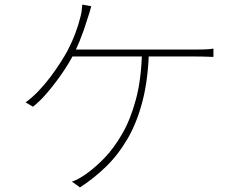

<svg xmlns="http://www.w3.org/2000/svg" viewBox="-20 -790 1040 833"><path d="M376 -763Q372 -748 367.5 -733.5Q363 -719 358 -704Q352 -684 344 -661Q336 -638 325.5 -612Q315 -586 300 -556Q281 -518 250.5 -473.5Q220 -429 186.5 -389.5Q153 -350 123 -327L91 -346Q118 -365 145.5 -393.5Q173 -422 197.5 -454.5Q222 -487 241.5 -517.5Q261 -548 273 -570Q294 -611 307.5 -647.5Q321 -684 328 -713Q332 -727 334 -740.5Q336 -754 337 -770ZM283 -575Q293 -575 325 -575Q357 -575 404 -575Q451 -575 504.5 -575Q558 -575 611.5 -575Q665 -575 710.5 -575Q756 -575 786 -575Q816 -575 823 -575Q841 -575 864 -575.5Q887 -576 906 -579V-543Q887 -544 863.5 -544.5Q840 -545 823 -545Q815 -545 776 -545Q737 -545 679.5 -545Q622 -545 557 -545Q492 -545 432.5 -545Q373 -545 330 -545Q287 -545 273 -545ZM626 -562Q622 -442 598 -350Q574 -258 534 -189Q494 -120 441.5 -68.5Q389 -17 327 23L292 -2Q308 -7 326 -17.5Q344 -28 360 -40Q395 -65 434.5 -106Q474 -147 510 -209Q546 -271 569.5 -358Q593 -445 596 -563Z"/></svg>

Font: Noto Sans HK Thin
Style: Regular
Weight: 100
Designer: Ryoko NISHIZUKA 西塚涼子 (kana, bopomofo & ideographs); Paul D. Hunt (Latin, Greek & Cyrillic); Sandoll Communications 산돌커뮤니
Foundry: Adobe
Version: Version 2.004-H2;hotconv 1.0.118;makeotfexe 2.5.65603